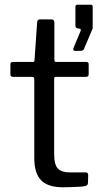

<svg xmlns="http://www.w3.org/2000/svg" viewBox="-20 -792 427 812"><path d="M217 -467Q209 -467 209 -459V-142Q209 -95 225 -79Q241 -63 273 -63H342Q347 -63 350 -60.5Q353 -58 353 -52L352 -18Q352 -8 340 -5Q330 -3 311.5 -2Q293 -1 275.5 -0.5Q258 0 246 0Q183 0 154 -29.5Q125 -59 125 -123V-457Q125 -467 115 -467H35Q24 -467 24 -478V-520Q24 -530 34 -530H119Q126 -530 126 -538L137 -697Q138 -710 148 -710H198Q210 -710 210 -696V-538Q210 -530 218 -530H344Q355 -530 355 -521V-478Q355 -467 344 -467ZM297 -577Q292 -577 290.5 -580.5Q289 -584 290 -587L320 -659Q325 -669 316 -671L309 -672Q299 -673 299 -683V-763Q299 -772 307 -772H365Q372 -772 372 -764V-672Q372 -671 371.5 -669.5Q371 -668 370 -667L336 -587Q334 -581 330.5 -579Q327 -577 318 -577Z"/></svg>

Font: Libre Franklin
Style: Regular
Weight: 400
Designer: Pablo Impallari, Rodrigo Fuenzalida, Nhung Nguyen
Foundry: Impallari Type
Version: Version 3.000